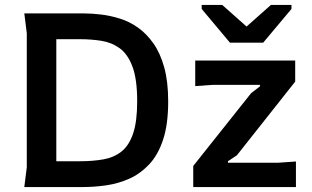

<svg xmlns="http://www.w3.org/2000/svg" viewBox="-20 -754 1259 774"><path d="M78 0 88 -80V-620L78 -700H316Q349 -700 387 -695.5Q425 -691 463.5 -679Q502 -667 536.5 -642.5Q571 -618 598.5 -579Q626 -540 642 -482.5Q658 -425 658 -345Q658 -253 637.5 -191Q617 -129 581 -91Q545 -53 501 -33.5Q457 -14 409 -7Q361 0 316 0ZM207 -104H302Q354 -104 396.5 -111.5Q439 -119 469.5 -143Q500 -167 516.5 -215.5Q533 -264 533 -346Q533 -435 514 -485.5Q495 -536 462.5 -559.5Q430 -583 388.5 -589.5Q347 -596 302 -596H207ZM759 0V-85L992 -378L1028 -406V-412H839L767 -407V-510H1170V-425L935 -128L899 -104V-98H1101L1173 -103V0ZM907 -582 793 -718V-734H876L974 -647L1072 -734H1155V-718L1041 -582Z"/></svg>

Font: AR One Sans SemiBold
Style: Regular
Weight: 600
Designer: Niteesh Yadav
Foundry: Niteesh Yadav
Version: Version 1.001;gftools[0.9.33]